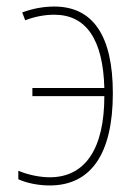

<svg xmlns="http://www.w3.org/2000/svg" viewBox="-20 -557 410 587"><path d="M132 10C259 10 325 -88 325 -272C325 -448 264 -537 146 -537C114 -537 80 -531 48 -519L57 -495C88 -507 119 -512 146 -512C243 -512 295 -437 299 -288H79V-263H299C299 -103 241 -15 132 -15C101 -15 64 -23 36 -35V-9C62 3 98 10 132 10Z"/></svg>

Font: Noto Sans Condensed Thin
Style: Regular
Weight: 100
Width: 3
Designer: Monotype Design Team
Foundry: Monotype Imaging Inc.
Version: Version 2.013